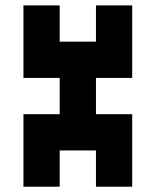

<svg xmlns="http://www.w3.org/2000/svg" viewBox="-20 -704 587 724"><path d="M68.4 -683.6H205.1V-546.9H341.8V-683.6H478.5V-410.2H341.8V-273.4H478.5V0H341.8V-136.7H205.1V0H68.4V-273.4H205.1V-410.2H68.4Z"/></svg>

Font: DatCub
Style: Bold
Weight: 700
Designer: GGBot
Version: 1.00